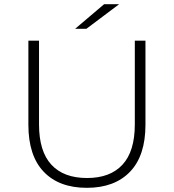

<svg xmlns="http://www.w3.org/2000/svg" viewBox="-20 -895 833 920"><path d="M116 -297V-700H167V-299Q167 -170 226 -106Q285 -42 397 -42Q508 -42 567 -106Q626 -170 626 -299V-700H677V-297Q677 -149 603 -72Q529 5 396 5Q263 5 189.5 -72Q116 -149 116 -297ZM479 -875H551L394 -757H340Z"/></svg>

Font: Goldbeck Next Light
Style: Regular
Weight: 300
Designer: Julieta Ulanovsky
Foundry: Julieta Ulanovsky
Version: Version 7.200